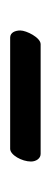

<svg xmlns="http://www.w3.org/2000/svg" viewBox="119 -442 100 378"><g transform="rotate(-90 169.0 -253.0)"><path d="M271 -223C284 -223 298 -251 298 -263C298 -273 294 -283 284 -283H65C53 -283 40 -260 40 -242C40 -232 46 -223 55 -223Z"/></g></svg>

Font: Libertinus Serif
Style: Regular
Weight: 400
Designer: Philipp H. Poll, Khaled Hosny
Foundry: Caleb Maclennan
Version: Version 7.050;RELEASE